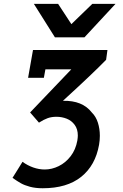

<svg xmlns="http://www.w3.org/2000/svg" viewBox="-20 -810 640 998"><path d="M45 114.5Q59.5 90 72.5 70.5Q92 40 97 31Q123 50 152.8 60.5Q182.5 71 212.5 71Q249.5 71 285.2 53.5Q321 36 347.2 2Q373.5 -32 382 -79.5Q384.5 -95.5 384.5 -105.5Q384.5 -139 368.2 -161Q352 -183 326.8 -193Q301.5 -203 273.5 -203Q248 -203 227.8 -195.8Q207.5 -188.5 182.5 -172.5L136.5 -225.5L350.5 -449.5H216L208 -405.5H126L151.5 -550H538.5L531.5 -499Q463 -428.5 307 -286Q408.5 -288.5 457.5 -225Q478.5 -204.5 488.8 -172.5Q499 -140.5 499 -104Q499 -81 495 -58Q476 50 402 109.2Q328 168.5 202 168.5Q164.5 168.5 135.8 160.8Q107 153 88.5 142.5Q70 132 45 114.5ZM156 -790H282L351 -684.5L460 -790H580.5L419 -616H265.5Z"/></svg>

Font: JuliaMono SemiBold
Style: Italic
Weight: 600
Italic angle: -9°
Monospace: yes
Designer: cormullion
Foundry: corm
Version: Version 0.056; ttfautohint (v1.8.4)